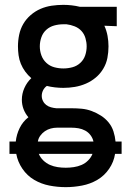

<svg xmlns="http://www.w3.org/2000/svg" viewBox="-20 -548 540 791"><path d="M251 223Q217 223 183.5 216.5Q150 210 121 193Q92 176 72.5 147.5Q53 119 47 86H19V35H45Q48 6 61 -20.5Q74 -47 97 -65Q84 -80 77 -98.5Q70 -117 70 -137Q70 -162 80.5 -185.5Q91 -209 109 -226Q95 -238 84 -253Q73 -268 66 -285Q59 -302 56.5 -320.5Q54 -339 54 -357Q54 -381 59 -405Q64 -429 76 -449.5Q88 -470 106.5 -486Q125 -502 147 -511.5Q169 -521 193 -524.5Q217 -528 241 -528Q258 -528 275.5 -526Q293 -524 309 -520H461V-440L410 -442Q419 -422 423 -400.5Q427 -379 427 -357Q427 -333 422.5 -309.5Q418 -286 405.5 -265Q393 -244 374.5 -228.5Q356 -213 334 -203.5Q312 -194 288.5 -190Q265 -186 241 -186Q224 -186 206.5 -188Q189 -190 173 -194Q163 -187 157.5 -176Q152 -165 152 -153Q152 -142 157 -132Q162 -122 170.5 -115.5Q179 -109 190 -106Q201 -103 212 -102H274Q296 -102 317 -100Q338 -98 358 -90.5Q378 -83 396 -71.5Q414 -60 427.5 -43.5Q441 -27 447.5 -6.5Q454 14 456 35H481V86H454Q449 119 429.5 147.5Q410 176 381 193Q352 210 318 216.5Q284 223 251 223ZM241 -266Q260 -266 278.5 -271Q297 -276 311 -289Q325 -302 331 -320Q337 -338 337 -357Q337 -374 332 -391Q327 -408 315.5 -420.5Q304 -433 287.5 -439.5Q271 -446 254 -448H241Q222 -448 203.5 -443Q185 -438 171 -425.5Q157 -413 150.5 -394.5Q144 -376 144 -357Q144 -338 150.5 -320Q157 -302 171 -289Q185 -276 203.5 -271Q222 -266 241 -266ZM365 35Q362 21 353 9Q344 -3 331 -10Q318 -17 303.5 -19.5Q289 -22 274 -22H215Q202 -22 189 -18.5Q176 -15 165 -7.5Q154 0 146 11Q138 22 136 35ZM251 143Q267 143 284 140.5Q301 138 316 131.5Q331 125 343 113Q355 101 361 86H140Q146 101 158.5 113Q171 125 186 131.5Q201 138 217.5 140.5Q234 143 251 143Z"/></svg>

Font: Iosevka Bendy Medium
Style: Regular
Weight: 500
Monospace: yes
Designer: Belleve Invis
Foundry: Belleve Invis
Version: Version 30.1.2